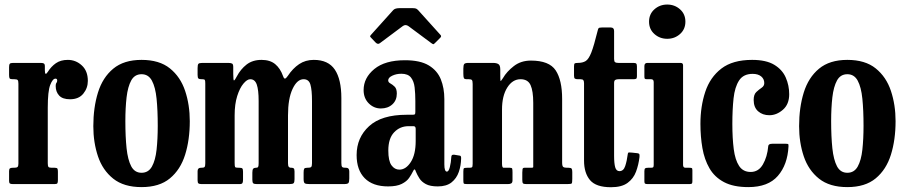

<svg xmlns="http://www.w3.org/2000/svg" viewBox="-20 -790 3886 824"><path d="M59 -430.5Q59 -442.5 56 -446.2Q53 -450 41.5 -450H35Q24 -450 21.5 -453.5Q19 -457 19 -468V-502Q19 -512.5 22 -516.2Q25 -520 36 -520H155Q164 -520 168.2 -517.5Q172.5 -515 172.5 -505.5V-488.5Q172.5 -461.5 185.5 -482Q199.5 -504.5 220 -518.8Q240.5 -533 271 -533Q305.5 -533 331.2 -509.2Q357 -485.5 357 -443Q357 -412 337.5 -388Q318 -364 280.5 -364Q248.5 -364 233.8 -380Q219 -396 219 -421Q219 -430.5 222.2 -434.2Q225.5 -438 225.5 -444.5Q225.5 -452.5 218 -452.5Q206 -452.5 195.5 -425.5Q185 -398.5 185 -328V-89.5Q185 -78 187.8 -74Q190.5 -70 202 -70H215Q224.5 -70 226.5 -66.2Q228.5 -62.5 228.5 -53V-17Q228.5 -7 226.2 -3.5Q224 0 214.5 0H35.5Q27 0 23 -2.2Q19 -4.5 19 -13V-55.5Q19 -64.5 22.5 -67.2Q26 -70 34.5 -70H39Q51 -70 55 -73.2Q59 -76.5 59 -87.5Z M380.5 -248.5Q380.5 -328.5 400.5 -393Q420.5 -457.5 466 -495.2Q511.5 -533 587.5 -533Q664 -533 709.2 -496.5Q754.5 -460 774.5 -400Q794.5 -340 794.5 -270Q794.5 -190 774.5 -126Q754.5 -62 709.2 -24.5Q664 13 587.5 13Q511.5 13 466 -23.2Q420.5 -59.5 400.5 -119Q380.5 -178.5 380.5 -248.5ZM518 -270Q518 -203.5 523.2 -153.8Q528.5 -104 543.2 -76.2Q558 -48.5 587.5 -48.5Q617 -48.5 632 -75.2Q647 -102 652 -147.8Q657 -193.5 657 -250Q657 -316.5 652 -366.2Q647 -416 632 -443.8Q617 -471.5 587.5 -471.5Q558 -471.5 543.2 -444.8Q528.5 -418 523.2 -372.2Q518 -326.5 518 -270Z M828 -16V-55.5Q828 -70 842 -70H845Q855 -70 858 -73.5Q861 -77 861 -89.5V-432Q861 -444.5 858.8 -447.2Q856.5 -450 848 -450H845Q835.5 -450 831.8 -453Q828 -456 828 -468.5V-498Q828 -512 831.5 -516Q835 -520 848.5 -520H959.5Q971 -520 976 -517.2Q981 -514.5 981 -502.5V-472Q981 -443.5 984.5 -444.8Q988 -446 996 -461.5Q1012.5 -493 1038.2 -513Q1064 -533 1102.5 -533Q1139 -533 1161 -514.8Q1183 -496.5 1194.5 -464Q1199 -451 1203.8 -452.8Q1208.5 -454.5 1215 -464Q1236.5 -496.5 1263.8 -514.8Q1291 -533 1326.5 -533Q1389 -533 1417 -491.2Q1445 -449.5 1445 -369V-91Q1445 -77.5 1448.2 -73.8Q1451.5 -70 1461.5 -70H1466Q1479 -70 1479 -54V-24Q1479 -8.5 1475 -4.2Q1471 0 1456 0H1308.5Q1293.5 0 1288.2 -3.2Q1283 -6.5 1283 -22V-49.5Q1283 -61.5 1285.5 -65.8Q1288 -70 1298 -70H1300.5Q1311.5 -70 1315.2 -73.2Q1319 -76.5 1319 -89.5V-356.5Q1319 -404 1312.2 -427Q1305.5 -450 1283 -450Q1255 -450 1235.5 -408.2Q1216 -366.5 1216 -295V-89.5Q1216 -77.5 1219.5 -73.8Q1223 -70 1228 -70H1232Q1236 -70 1240 -67.8Q1244 -65.5 1244 -54V-21Q1244 -8 1240.2 -4Q1236.5 0 1222.5 0H1082.5Q1071 0 1067 -3.2Q1063 -6.5 1063 -18.5V-49Q1063 -62 1066.8 -66Q1070.5 -70 1077.5 -70H1079Q1085.5 -70 1087.8 -73.8Q1090 -77.5 1090 -90V-356.5Q1090 -404 1082 -427Q1074 -450 1054 -450Q1040.5 -450 1024.8 -431.2Q1009 -412.5 998 -377.8Q987 -343 987 -295V-91.5Q987 -76.5 989 -73.2Q991 -70 1004 -70H1007.5Q1017 -70 1020 -67Q1023 -64 1023 -53V-18.5Q1023 -10 1020.8 -5Q1018.5 0 1009 0H845Q835.5 0 831.8 -2.8Q828 -5.5 828 -16Z M1510.5 -124.5Q1510.5 -199.5 1564 -248.5Q1617.5 -297.5 1725.5 -297.5H1749.5Q1758.5 -297.5 1760.5 -299.5Q1762.5 -301.5 1762.5 -310.5V-356.5Q1762.5 -388 1759.5 -414.5Q1756.5 -441 1743.8 -457.2Q1731 -473.5 1702.5 -473.5Q1681 -473.5 1663.5 -465.2Q1646 -457 1646 -445Q1646 -437 1655.2 -432Q1664.5 -427 1673.8 -418Q1683 -409 1683 -388.5Q1683 -359.5 1663.8 -342Q1644.5 -324.5 1614.5 -324.5Q1584.5 -324.5 1562.5 -346.5Q1540.5 -368.5 1540.5 -403.5Q1540.5 -456 1586.5 -493.8Q1632.5 -531.5 1718 -531.5Q1783 -531.5 1819.8 -509.5Q1856.5 -487.5 1871.8 -449.8Q1887 -412 1887 -364.5V-84.5Q1887 -53.5 1898 -53.5Q1905.5 -53.5 1910.5 -72.5Q1915.5 -91.5 1917 -117.5Q1917.5 -127.5 1929.5 -126L1953.5 -122Q1959.5 -121.5 1959 -110Q1958.5 -79.5 1949 -52Q1939.5 -24.5 1917.8 -7.2Q1896 10 1859 10H1858.5Q1826 10 1807.5 0Q1789 -10 1779.8 -24.8Q1770.5 -39.5 1765 -53Q1762.5 -61.5 1759.5 -62.8Q1756.5 -64 1751.5 -53Q1746 -41.5 1735.8 -26.5Q1725.5 -11.5 1704.2 -0.8Q1683 10 1645.5 10Q1580 10 1545.2 -25.2Q1510.5 -60.5 1510.5 -124.5ZM1646.5 -144Q1646.5 -99.5 1660 -80.8Q1673.5 -62 1694 -62Q1722 -62 1743 -94.5Q1764 -127 1764 -185V-237Q1764 -248.5 1754.5 -248.5H1733.5Q1696.5 -248.5 1671.5 -222.2Q1646.5 -196 1646.5 -144ZM1592 -607.5 1574 -626.5Q1568.5 -632 1568.2 -634Q1568 -636 1573.5 -642L1667.5 -746.5Q1675 -755 1694 -755H1751.5Q1761.5 -755 1765.8 -753Q1770 -751 1774.5 -746.5L1870.5 -640Q1876 -634.5 1869.5 -628L1847 -605.5Q1841.5 -600 1839.5 -600.2Q1837.5 -600.5 1831 -605L1733.5 -677.5Q1720.5 -687 1708.5 -678L1610 -604.5Q1601.5 -598 1592 -607.5Z M1992.5 -450H1984Q1973 -450 1970.8 -454.8Q1968.5 -459.5 1968.5 -474.5V-495.5Q1968.5 -511 1972.5 -515.5Q1976.5 -520 1990.5 -520H2096.5Q2110.5 -520 2118.8 -515Q2127 -510 2127 -492V-470Q2127 -446.5 2128 -443Q2129 -439.5 2139 -455.5Q2154.5 -482.5 2185 -506.2Q2215.5 -530 2258.5 -530Q2337 -530 2364.8 -488Q2392.5 -446 2392.5 -365.5V-92.5Q2392.5 -77.5 2397 -73.8Q2401.5 -70 2413.5 -70H2420.5Q2430.5 -70 2433.2 -66.2Q2436 -62.5 2436 -52V-22.5Q2436 -5.5 2433.5 -2.8Q2431 0 2414.5 0H2239Q2227.5 0 2224.5 -3.2Q2221.5 -6.5 2221.5 -18.5V-49Q2221.5 -57.5 2222.5 -63.8Q2223.5 -70 2230.5 -70H2262Q2268.5 -70 2268.5 -73.5Q2268.5 -77 2268.5 -91V-348.5Q2268.5 -399.5 2257 -424.8Q2245.5 -450 2214 -450Q2179.5 -450 2157 -414.2Q2134.5 -378.5 2134.5 -320V-88Q2134.5 -70 2141 -70H2168.5Q2176.5 -70 2178 -66.5Q2179.5 -63 2179.5 -50V-16.5Q2179.5 -6.5 2174.5 -3.2Q2169.5 0 2160 0H1984.5Q1972 0 1970.2 -2.8Q1968.5 -5.5 1968.5 -18V-53Q1968.5 -65 1970.8 -67.5Q1973 -70 1985 -70H1993.5Q2002 -70 2005.2 -71.8Q2008.5 -73.5 2008.5 -87V-429.5Q2008.5 -443 2005.2 -446.5Q2002 -450 1992.5 -450Z M2724.5 -116Q2720.5 -82.5 2709.5 -53Q2698.5 -23.5 2673.2 -5Q2648 13.5 2602 13.5Q2538 13.5 2512.2 -17Q2486.5 -47.5 2486.5 -101V-432.5Q2486.5 -442 2483.5 -446Q2480.5 -450 2471 -450H2460.5Q2450.5 -450 2447 -452.8Q2443.5 -455.5 2443.5 -465.5V-505Q2443.5 -515.5 2446.5 -517.8Q2449.5 -520 2459.5 -520Q2480.5 -520 2493.5 -528Q2506.5 -536 2517.8 -564.8Q2529 -593.5 2544.5 -656.5Q2546.5 -665.5 2548.8 -668.8Q2551 -672 2563 -672H2601.5Q2615.5 -672 2615.5 -657V-537Q2615.5 -526 2619.8 -523Q2624 -520 2634 -520H2698.5Q2707.5 -520 2710.5 -517Q2713.5 -514 2713.5 -504.5V-462.5Q2713.5 -454 2710 -452Q2706.5 -450 2698 -450H2635Q2625.5 -450 2620.5 -447Q2615.5 -444 2615.5 -433.5V-121Q2615.5 -89 2620.2 -72.2Q2625 -55.5 2638.5 -55.5Q2656 -55.5 2663.2 -77.5Q2670.5 -99.5 2674 -127.5Q2675 -136 2679.5 -135.8Q2684 -135.5 2692.5 -135L2715.5 -132.5Q2723 -131.5 2724 -127.8Q2725 -124 2724.5 -116Z M2765.5 -697Q2765.5 -729.5 2788.5 -750Q2811.5 -770.5 2843.5 -770.5Q2875.5 -770.5 2898.5 -750Q2921.5 -729.5 2921.5 -697Q2921.5 -664.5 2898.5 -644Q2875.5 -623.5 2843.5 -623.5Q2811.5 -623.5 2788.5 -644Q2765.5 -664.5 2765.5 -697ZM2774.5 -450H2757Q2749.5 -450 2747.5 -452Q2745.5 -454 2745.5 -461.5V-506.5Q2745.5 -520 2758.5 -520H2901Q2911.5 -520 2911.5 -509.5V-82Q2911.5 -70 2922 -70H2939Q2946.5 -70 2949 -68.5Q2951.5 -67 2951.5 -59.5V-13Q2951.5 -5 2949.5 -2.5Q2947.5 0 2939 0H2760Q2751.5 0 2748.5 -2Q2745.5 -4 2745.5 -12V-55Q2745.5 -65 2748.8 -67.5Q2752 -70 2761 -70H2773.5Q2781.5 -70 2783.5 -72.5Q2785.5 -75 2785.5 -83V-437.5Q2785.5 -450 2774.5 -450Z M2986 -258.5Q2986 -333.5 3006.8 -396Q3027.5 -458.5 3076 -495.8Q3124.5 -533 3208 -533Q3268 -533 3302.8 -512Q3337.5 -491 3352.2 -457.2Q3367 -423.5 3367 -385.5Q3367 -342.5 3340 -319Q3313 -295.5 3282 -295.5Q3253 -295.5 3233.8 -312.2Q3214.5 -329 3214.5 -361Q3214.5 -384.5 3226 -395.2Q3237.5 -406 3248.8 -413.5Q3260 -421 3260 -433.5Q3260 -451 3246.8 -462Q3233.5 -473 3210 -473Q3170.5 -473 3152 -444.8Q3133.5 -416.5 3128.2 -368Q3123 -319.5 3123 -258.5Q3123 -196.5 3129 -150Q3135 -103.5 3152 -77.8Q3169 -52 3201.5 -52Q3235.5 -52 3254.2 -84.5Q3273 -117 3277 -162.5Q3277.5 -173 3294 -173H3352.5Q3362 -173 3363 -171.2Q3364 -169.5 3364 -162Q3360 -83 3318.2 -35Q3276.5 13 3191.5 13Q3127.5 13 3087 -8.5Q3046.5 -30 3024.8 -67.8Q3003 -105.5 2994.5 -154.5Q2986 -203.5 2986 -258.5Z M3409.5 -248.5Q3409.5 -328.5 3429.5 -393Q3449.5 -457.5 3495 -495.2Q3540.5 -533 3616.5 -533Q3693 -533 3738.2 -496.5Q3783.5 -460 3803.5 -400Q3823.5 -340 3823.5 -270Q3823.5 -190 3803.5 -126Q3783.5 -62 3738.2 -24.5Q3693 13 3616.5 13Q3540.5 13 3495 -23.2Q3449.5 -59.5 3429.5 -119Q3409.5 -178.5 3409.5 -248.5ZM3547 -270Q3547 -203.5 3552.2 -153.8Q3557.5 -104 3572.2 -76.2Q3587 -48.5 3616.5 -48.5Q3646 -48.5 3661 -75.2Q3676 -102 3681 -147.8Q3686 -193.5 3686 -250Q3686 -316.5 3681 -366.2Q3676 -416 3661 -443.8Q3646 -471.5 3616.5 -471.5Q3587 -471.5 3572.2 -444.8Q3557.5 -418 3552.2 -372.2Q3547 -326.5 3547 -270Z"/></svg>

Font: Besley* Condensed Semi
Style: Regular
Weight: 600
Width: 3
Designer: Owen Earl
Foundry: indestructible type*
Version: Version 3.000; ttfautohint (v1.8.3)